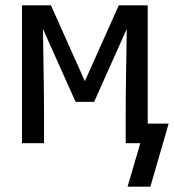

<svg xmlns="http://www.w3.org/2000/svg" viewBox="-20 -540 656 724"><path d="M461 164 509 0H454V-104Q454 -186 455.5 -267.5Q457 -349 458 -431L335 -156H265L142 -431Q143 -349 144.5 -267.5Q146 -186 146 -104V0H63V-520H172L300 -234L428 -520H537V-74H616L547 164Z"/></svg>

Font: Nova
Style: Regular
Weight: 400
Monospace: yes
Designer: Belleve Invis
Foundry: Belleve Invis
Version: Version 24.1.4; ttfautohint (v1.8.4)